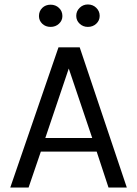

<svg xmlns="http://www.w3.org/2000/svg" viewBox="-20 -840 614 860"><path d="M26 0 242 -628H337L548 0H466L413 -161H163L108 0ZM183 -222H393L288 -533ZM373.5 -719.5Q352 -719.5 336.8 -733.8Q321.5 -748 321.5 -769Q321.5 -790 336.8 -805Q352 -820 373.5 -820Q396 -820 411.2 -805Q426.5 -790 426.5 -769Q426.5 -748 411.2 -733.8Q396 -719.5 373.5 -719.5ZM206.5 -719.5Q184 -719.5 169.2 -733.8Q154.5 -748 154.5 -768Q154.5 -790 169.2 -804.5Q184 -819 206.5 -819Q229 -819 244.2 -804.5Q259.5 -790 259.5 -768Q259.5 -748 244.2 -733.8Q229 -719.5 206.5 -719.5Z"/></svg>

Font: Karla
Style: Regular
Weight: 400
Designer: Jonathan Pinhorn
Version: Version 2.004;gftools[0.9.33]